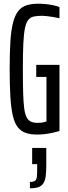

<svg xmlns="http://www.w3.org/2000/svg" viewBox="-20 -716 368 1033"><path d="M181 8Q145 8 119.5 -0.5Q94 -9 76.5 -30.5Q59 -52 49.5 -91.5Q40 -131 36 -193Q32 -255 32 -344Q32 -432 36 -494Q40 -556 50.5 -595.5Q61 -635 78.5 -657Q96 -679 123 -687.5Q150 -696 187 -696Q206 -696 226 -694Q246 -692 265.5 -688Q285 -684 300 -678V-618Q283 -622 266 -624.5Q249 -627 234 -629Q219 -631 209 -631Q182 -631 163.5 -627.5Q145 -624 133 -610Q121 -596 114.5 -565.5Q108 -535 105.5 -481Q103 -427 103 -344Q103 -270 104.5 -218.5Q106 -167 110 -135Q114 -103 123 -85.5Q132 -68 146.5 -61.5Q161 -55 183 -55Q194 -55 202.5 -56Q211 -57 218.5 -59Q226 -61 230 -63V-302H175V-367H300V-11Q283 -6 262.5 -1.5Q242 3 221 5.5Q200 8 181 8ZM141 297V263Q160 263 168.5 256.5Q177 250 178.5 234Q180 218 180 192V167H153V80H229V170Q229 207 226 231Q223 255 213.5 270Q204 285 186.5 291Q169 297 141 297Z"/></svg>

Font: Saira UltraCondensed Medium
Style: Regular
Weight: 500
Width: 1
Designer: Hector Gatti with collaboration of the Omnibus-Type team
Foundry: Omnibus-Type
Version: Version 1.101